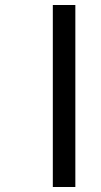

<svg xmlns="http://www.w3.org/2000/svg" viewBox="-20 -682 403 767"><path d="M191 -662H281V65H191Z"/></svg>

Font: Noto Serif Sinhala Black
Style: Regular
Weight: 900
Designer: Jelle Bosma - Monotype Design Team
Foundry: Monotype Imaging Inc.
Version: Version 2.007; ttfautohint (v1.8.4.7-5d5b)